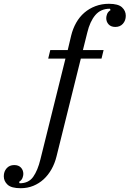

<svg xmlns="http://www.w3.org/2000/svg" viewBox="-189 -780 683 1012"><path d="M-80 212Q-129 212 -149 193.5Q-169 175 -169 149Q-169 124 -154 107Q-139 90 -114 90Q-91 90 -78.5 103.5Q-66 117 -66 137Q-66 146 -70.5 158Q-75 170 -89 179L-85 186Q-38 186 -14 152Q10 118 24 60L156 -471H65L76 -516H168L186 -592Q195 -629 212.5 -660Q230 -691 255.5 -713Q281 -735 314 -747.5Q347 -760 385 -760Q434 -760 454 -741.5Q474 -723 474 -697Q474 -672 459 -655Q444 -638 419 -638Q396 -638 383.5 -651.5Q371 -665 371 -685Q371 -694 375.5 -706Q380 -718 394 -727L390 -734Q342 -734 313.5 -700.5Q285 -667 271 -608L248 -516H357L346 -471H237L109 44Q100 81 82.5 112Q65 143 41 165Q17 187 -13.5 199.5Q-44 212 -80 212Z"/></svg>

Font: IBM Plex Serif
Style: Italic
Weight: 400
Italic angle: -14°
Designer: Mike Abbink, Paul van der Laan, Pieter van Rosmalen
Foundry: Bold Monday
Version: Version 3.001